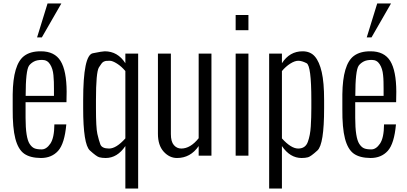

<svg xmlns="http://www.w3.org/2000/svg" viewBox="-20 -892 2333 1100"><path d="M192.4 -677.7 252.4 -872.1H331.5L219.7 -677.7ZM214.4 -598.1Q293 -598.1 327.1 -542.5Q361.3 -486.8 361.8 -366.7Q361.8 -330.1 360.8 -306.6H126.5V-217.3Q126.5 -103 149.9 -67.4Q162.1 -48.8 176.8 -42.5Q191.4 -36.1 218.8 -36.1Q246.1 -36.1 268.6 -69.3Q291 -102.5 291.5 -179.2H359.9Q350.1 -69.3 313 -27.8Q275.9 13.2 214.4 13.2Q152.3 12.7 118.2 -11.7Q84 -36.1 67.9 -97.7Q51.8 -159.2 52.7 -269.5V-351.1Q54.7 -523.4 118.2 -571.3Q154.3 -598.6 214.4 -598.1ZM127 -342.8H289.1Q288.6 -362.3 289.1 -382.3Q289.6 -402.3 288.6 -422.9Q288.1 -443.4 286.1 -461.4Q282.7 -499 266.6 -523.9Q251 -548.8 221.2 -548.8Q191.4 -548.8 173.8 -539.1Q156.2 -529.3 146.5 -516.1Q127 -488.8 127 -342.8Z M456.5 -272V-318.4Q456.5 -575.7 511.7 -586.9Q566.9 -598.1 580.1 -598.1Q654.3 -598.1 698.2 -529.8V-585H771.5V188H698.2V-55.2Q651.9 13.2 585.4 13.2Q564.5 13.2 548.8 9Q533.2 4.9 494.9 -30Q456.5 -64.9 456.5 -272ZM529.8 -318.8V-272.5Q529.8 -160.2 537.8 -124.8Q545.9 -89.4 554.7 -65.2Q563.5 -41 605 -41Q646 -41 698.2 -99.1V-484.9Q676.3 -511.2 650.4 -527.6Q624.5 -543.9 608.9 -543.9Q593.3 -543.9 586.9 -543Q580.6 -542 572 -537.6Q563.5 -533.2 546.6 -505.6Q529.8 -478 529.8 -318.8Z M994.1 13.2Q950.7 13.2 917.7 -23.2Q884.8 -59.6 884.8 -125.5V-585H959V-124Q959 -80.6 976.1 -60.8Q993.2 -41 1018.6 -41Q1070.8 -41 1118.2 -100.1V-585H1191.4V0H1118.2V-55.2Q1071.3 13.2 994.1 13.2Z M1330.1 0V-585H1403.3V0ZM1330.1 -718.8V-806.2H1403.3V-718.8Z M1708 13.2Q1641.6 13.2 1595.2 -55.2V188H1522V-585H1595.2V-529.8Q1639.2 -598.1 1713.4 -598.1Q1758.3 -598.1 1783.9 -568.4Q1809.6 -538.6 1823.2 -479.2Q1836.9 -419.9 1836.9 -318.4V-272Q1836.9 -64.9 1798.6 -30Q1760.3 4.9 1744.6 9Q1729 13.2 1708 13.2ZM1763.7 -272.5V-318.8Q1763.7 -516.1 1736.3 -530Q1709 -543.9 1689 -543.9Q1668.9 -543.9 1643.1 -527.6Q1617.2 -511.2 1595.2 -484.9V-99.1Q1647.5 -41 1688.5 -41Q1729.5 -41 1743.4 -78.6Q1757.3 -116.2 1760.5 -167.5Q1763.7 -218.8 1763.7 -272.5Z M2081.1 -677.7 2141.1 -872.1H2220.2L2108.4 -677.7ZM2103 -598.1Q2181.6 -598.1 2215.8 -542.5Q2250 -486.8 2250.5 -366.7Q2250.5 -330.1 2249.5 -306.6H2015.1V-217.3Q2015.1 -103 2038.6 -67.4Q2050.8 -48.8 2065.4 -42.5Q2080.1 -36.1 2107.4 -36.1Q2134.8 -36.1 2157.2 -69.3Q2179.7 -102.5 2180.2 -179.2H2248.5Q2238.8 -69.3 2201.7 -27.8Q2164.6 13.2 2103 13.2Q2041 12.7 2006.8 -11.7Q1972.7 -36.1 1956.5 -97.7Q1940.4 -159.2 1941.4 -269.5V-351.1Q1943.4 -523.4 2006.8 -571.3Q2043 -598.6 2103 -598.1ZM2015.6 -342.8H2177.7Q2177.2 -362.3 2177.7 -382.3Q2178.2 -402.3 2177.2 -422.9Q2176.8 -443.4 2174.8 -461.4Q2171.4 -499 2155.3 -523.9Q2139.6 -548.8 2109.9 -548.8Q2080.1 -548.8 2062.5 -539.1Q2044.9 -529.3 2035.2 -516.1Q2015.6 -488.8 2015.6 -342.8Z"/></svg>

Font: Oswald-Light
Style: Light
Weight: 300
Designer: vernon adams
Foundry: vernon adams
Version: Version ; ttfautohint (v0.92.18-e454-dirty) -l 8 -r 50 -G 20